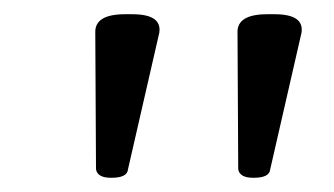

<svg xmlns="http://www.w3.org/2000/svg" viewBox="-20 -722 470 270"><path d="M136 -472Q117 -472 115 -484L114 -676Q113 -702 156 -702H166Q208 -702 204 -676L160 -484Q159 -472 137 -472ZM336 -472Q317 -472 315 -484L314 -676Q313 -702 356 -702H366Q408 -702 404 -676L360 -484Q359 -472 337 -472Z"/></svg>

Font: Asap Expanded Expanded Regular
Style: Italic
Weight: 400
Width: 7
Italic angle: -6°
Designer: Pablo Cosgaya
Foundry: Omnibus-Type
Version: Version 3.001; ttfautohint (v1.8.4.7-5d5b)